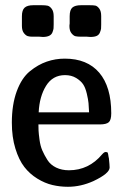

<svg xmlns="http://www.w3.org/2000/svg" viewBox="-20 -714 478 744"><path d="M25.9 -238.8Q25.9 -308.6 44.9 -360.4Q64 -412.1 95.9 -438Q127.9 -463.9 161.4 -475.3Q194.8 -486.8 231 -486.8Q317.9 -486.8 364.5 -432.4Q411.1 -377.9 411.1 -274.9Q411.1 -249 401.6 -240.5Q392.1 -231.9 367.2 -231.9H128.9Q128.9 -218.8 129.4 -207.8Q129.9 -196.8 133.1 -172.9Q136.2 -148.9 144 -130.9Q151.9 -112.8 163.8 -94Q175.8 -75.2 197.5 -64.7Q219.2 -54.2 247.1 -54.2Q324.2 -54.2 376 -116.2Q383.8 -125 389.2 -125Q396 -125 397.5 -122.1Q398.9 -119.1 400.9 -105Q401.9 -102.1 401.9 -101.1Q404.8 -74.2 404.8 -64.9Q404.8 -42 341.8 -12.2Q293 9.8 243.2 9.8Q212.4 9.8 183.1 2.9Q153.8 -3.9 124.5 -22Q95.2 -40 74.2 -67.1Q53.2 -94.2 39.6 -138.4Q25.9 -182.6 25.9 -238.8ZM64.9 -613.8V-650.9Q64.9 -674.8 75.4 -684.3Q85.9 -693.8 108.9 -693.8H142.1Q156.2 -693.8 164.6 -691.9Q172.9 -689.9 180.4 -679.9Q188 -669.9 188 -650.9V-620.1Q188 -608.9 187.5 -604Q187 -599.1 183.6 -589.6Q180.2 -580.1 170.7 -575.4Q161.1 -570.8 146 -570.8Q144 -570.8 139.4 -571.3Q134.8 -571.8 132.8 -571.8H105Q95.2 -571.8 87.6 -574Q80.1 -576.2 72.5 -585.9Q64.9 -595.7 64.9 -613.8ZM129.9 -278.8H325.2Q324.2 -300.8 323 -314.5Q321.8 -328.1 316.4 -351.1Q311 -374 302 -387.5Q293 -400.9 274.9 -411.9Q256.8 -422.9 231.9 -422.9Q184.1 -422.9 158.4 -381.3Q132.8 -339.8 129.9 -278.8ZM249 -613.8Q249 -615.7 249.5 -618.9Q250 -622.1 250 -623V-650.9Q250 -675.8 260.5 -684.8Q271 -693.8 293.9 -693.8H327.1Q341.3 -693.8 349.1 -692.4Q356.9 -690.9 364.5 -680.9Q372.1 -670.9 372.1 -651.9V-619.1Q372.1 -607.9 371.6 -603Q371.1 -598.1 367.4 -588.6Q363.8 -579.1 355 -575Q346.2 -570.8 330.1 -570.8Q328.1 -570.8 323.5 -571.3Q318.8 -571.8 316.9 -571.8H294.9Q280.8 -571.8 272.9 -573.5Q265.1 -575.2 257.1 -585Q249 -594.7 249 -613.8Z"/></svg>

Font: CMU Sans Serif Demi Condensed
Style: DemiCondensed
Weight: 600
Width: 3
Version: Version 0.7.0